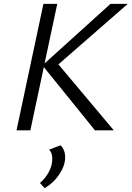

<svg xmlns="http://www.w3.org/2000/svg" viewBox="-20 -678 685 999"><path d="M208 -329 138 0H66L206 -658H278L212 -348L555 -658H645L284 -343L572 0H474ZM252 149Q252 115 235 101L295 78Q319 101 319 141Q319 183 289 228.5Q259 274 212 301L188 274Q217 249 234.5 216Q252 183 252 149Z"/></svg>

Font: LXGW Bright GB
Style: Italic
Weight: 400
Italic angle: -12°
Designer: Christian Thalmann (Catharsis Fonts)
Foundry: LXGW / Christian Thalmann (Catharsis Fonts) / Fontworks Inc.
Version: Version 5.510